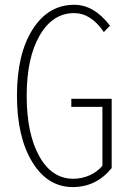

<svg xmlns="http://www.w3.org/2000/svg" viewBox="-20 -758 540 790"><path d="M279.3 11.7Q175.8 11.7 112.8 -91.3Q49.8 -194.3 49.8 -364.3Q49.8 -536.1 114.3 -637.2Q178.7 -738.3 285.2 -738.3Q367.2 -738.3 432.6 -652.3L407.2 -626Q354.5 -704.1 285.2 -704.1Q196.3 -704.1 143.1 -611.8Q89.8 -519.5 89.8 -364.3Q89.8 -208 141.6 -115.2Q193.4 -22.5 281.2 -22.5Q317.4 -22.5 349.6 -37.1Q381.8 -51.8 401.4 -76.2V-318.4H273.4V-351.6H439.5V-66.4Q376 11.7 279.3 11.7Z"/></svg>

Font: GenEi Gothic M ExtraLight
Style: Regular
Weight: 200
Designer: o_tamon (Modified); [Source Han Sans]
Ryoko NISHIZUKA  (kana & ideographs); Paul D. Hunt (Latin, Greek & Cyrillic); Wenl
Version: Version 1.1a;Original Version 1.004